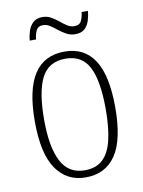

<svg xmlns="http://www.w3.org/2000/svg" viewBox="-82 -764 621 832"><g transform="rotate(-10 228.5 -348.5)"><path d="M228 10Q145 10 98.5 -57.5Q52 -125 52 -267Q52 -406 96.5 -474.5Q141 -543 231 -543Q318 -543 362 -475Q406 -407 406 -267Q406 -124 360.5 -57Q315 10 228 10ZM229 -21Q280 -21 309.5 -49.5Q339 -78 351.5 -133Q364 -188 364 -267Q364 -390 333.5 -451Q303 -512 230 -512Q155 -512 124 -451Q93 -390 93 -267Q93 -147 125.5 -84Q158 -21 229 -21ZM291 -609Q270 -609 252.5 -618.5Q235 -628 219.5 -640.5Q204 -653 189.5 -662.5Q175 -672 160 -672Q137 -672 129 -655Q121 -638 119 -616H91Q93 -637 99.5 -657.5Q106 -678 121 -692.5Q136 -707 162 -707Q183 -707 200 -697.5Q217 -688 232 -675.5Q247 -663 261.5 -653.5Q276 -644 293 -644Q316 -644 324 -661Q332 -678 334 -699H362Q360 -677 353.5 -656.5Q347 -636 332.5 -622.5Q318 -609 291 -609Z"/></g></svg>

Font: Noto Serif Khmer Condensed ExtraLight
Style: Regular
Weight: 250
Width: 3
Designer: Danh Hong and the Monotype Design Team
Foundry: Monotype Imaging Inc.
Version: Version 2.004